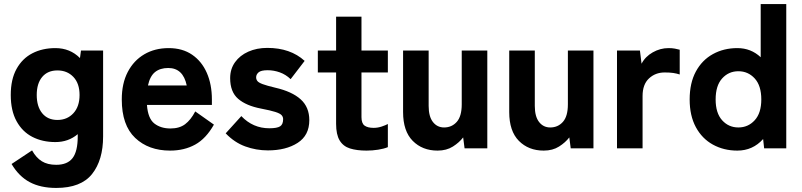

<svg xmlns="http://www.w3.org/2000/svg" viewBox="-20 -731 3952 946"><path d="M257 195Q180 195 126.5 166.5Q73 138 37 77L138 10Q158 46 186 63.5Q214 81 257 81Q312 81 337.5 48Q363 15 363 -59V-70Q317 -31 253 -31Q189 -31 139.5 -56.5Q90 -82 61.5 -134Q33 -186 33 -263Q33 -340 61.5 -391.5Q90 -443 139.5 -468.5Q189 -494 253 -494Q325 -494 374 -445L379 -482H488V-59Q488 58 433.5 126.5Q379 195 257 195ZM263 -140Q311 -140 341.5 -173Q372 -206 372 -263Q372 -320 341.5 -352Q311 -384 263 -384Q215 -384 188 -352Q161 -320 161 -263Q161 -206 188 -173Q215 -140 263 -140Z M818 11Q712 11 646 -51.5Q580 -114 580 -241Q580 -320 609.5 -376.5Q639 -433 691 -463.5Q743 -494 811 -494Q879 -494 926.5 -461.5Q974 -429 999 -372Q1024 -315 1024 -241V-214H704Q709 -147 740.5 -122.5Q772 -98 820 -98Q864 -98 892 -119Q920 -140 942 -182L1034 -117Q995 -48 941.5 -18.5Q888 11 818 11ZM709 -310H900Q882 -396 809 -396Q769 -396 744 -376Q719 -356 709 -310Z M1300 10Q1242 10 1188.5 -9.5Q1135 -29 1092 -74L1169 -159Q1226 -99 1307 -99Q1345 -99 1360 -108.5Q1375 -118 1375 -144Q1375 -155 1367.5 -163.5Q1360 -172 1336.5 -179.5Q1313 -187 1266 -196Q1193 -210 1153.5 -244Q1114 -278 1114 -346Q1114 -391 1138 -424.5Q1162 -458 1203.5 -476.5Q1245 -495 1297 -495Q1411 -495 1481 -431L1412 -341Q1388 -364 1358.5 -374.5Q1329 -385 1299 -385Q1266 -385 1254 -374.5Q1242 -364 1242 -350Q1242 -340 1248 -332Q1254 -324 1274 -316.5Q1294 -309 1336 -299Q1419 -280 1461.5 -241.5Q1504 -203 1504 -139Q1504 -64 1446.5 -27Q1389 10 1300 10Z M1786 11Q1738 11 1704.5 0.5Q1671 -10 1653.5 -39Q1636 -68 1636 -121V-374H1546V-482H1636V-649H1761V-482H1891V-374H1761V-154Q1761 -123 1776.5 -112Q1792 -101 1821 -101Q1841 -101 1860.5 -107.5Q1880 -114 1891 -120V-6Q1872 2 1843.5 6.5Q1815 11 1786 11Z M2136 11Q2061 11 2013.5 -37Q1966 -85 1966 -179V-482H2092V-209Q2092 -157 2113 -130Q2134 -103 2168 -103Q2206 -103 2230.5 -130.5Q2255 -158 2255 -217V-482H2381V0H2269L2262 -54Q2243 -29 2211.5 -9Q2180 11 2136 11Z M2659 11Q2584 11 2536.5 -37Q2489 -85 2489 -179V-482H2615V-209Q2615 -157 2636 -130Q2657 -103 2691 -103Q2729 -103 2753.5 -130.5Q2778 -158 2778 -217V-482H2904V0H2792L2785 -54Q2766 -29 2734.5 -9Q2703 11 2659 11Z M3020 0V-482H3133L3141 -417Q3159 -452 3196 -473Q3233 -494 3274 -494Q3291 -494 3305 -491.5Q3319 -489 3329 -486V-364Q3314 -369 3297 -371.5Q3280 -374 3255 -374Q3209 -374 3177.5 -344.5Q3146 -315 3146 -258V0Z M3613 11Q3546 11 3492.5 -18.5Q3439 -48 3408.5 -104.5Q3378 -161 3378 -241Q3378 -322 3408.5 -378.5Q3439 -435 3492.5 -464.5Q3546 -494 3613 -494Q3680 -494 3728 -449V-711H3854V0H3745L3740 -46Q3689 11 3613 11ZM3618 -103Q3666 -103 3698.5 -138.5Q3731 -174 3731 -241Q3731 -309 3698.5 -344.5Q3666 -380 3618 -380Q3570 -380 3538 -344.5Q3506 -309 3506 -241Q3506 -174 3538 -138.5Q3570 -103 3618 -103Z"/></svg>

Font: Zen Kaku Gothic New Black
Style: Regular
Weight: 900
Designer: Yoshimichi Ohira
Foundry: Positype
Version: Version 1.001